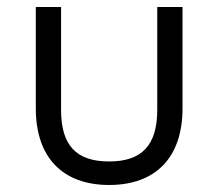

<svg xmlns="http://www.w3.org/2000/svg" viewBox="-20 -519 627 547"><path d="M428 -499V-206C428 -105 384 -59 291 -59C197 -59 154 -105 154 -206V-499H82V-210C82 -71 158 8 291 8C424 8 500 -71 500 -210V-499H428Z"/></svg>

Font: Maven Pro
Style: Regular
Weight: 400
Designer: Joe Prince
Foundry: Joe Prince
Version: Version 1.003